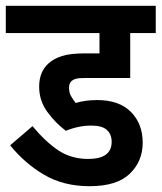

<svg xmlns="http://www.w3.org/2000/svg" viewBox="-20 -642 557 662"><path d="M295 -209Q251 -209 207 -191Q171 -218 143 -256.5Q115 -295 115 -343Q115 -395 148 -424Q166 -440 194 -449Q222 -458 276 -458H323V-528H0V-622H517V-528H429V-373H270Q251 -373 242 -370.5Q233 -368 227 -363Q218 -355 218 -339Q218 -323 225 -310.5Q232 -298 241 -287Q274 -297 315 -297Q391 -297 431.5 -256Q472 -215 472 -150Q472 -86 427.5 -43Q383 0 289 0Q199 0 132 -39.5Q65 -79 15 -141L92 -207Q138 -152 182 -123Q226 -94 284 -94Q365 -94 365 -153Q365 -179 348.5 -194Q332 -209 295 -209Z"/></svg>

Font: Noto Sans Condensed SemiBold
Style: Italic
Weight: 600
Width: 3
Italic angle: -12°
Designer: Monotype Design Team
Foundry: Monotype Imaging Inc.
Version: Version 2.013; ttfautohint (v1.8.4.7-5d5b)